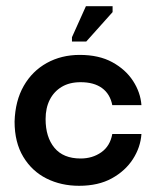

<svg xmlns="http://www.w3.org/2000/svg" viewBox="-20 -589 509 619"><path d="M235 10Q177 10 130 -13.5Q83 -37 55 -83.5Q27 -130 27 -197Q29 -264 56.5 -312Q84 -360 131 -386Q178 -412 237 -412Q299 -412 342 -388.5Q385 -365 409 -328Q433 -291 436 -250H342Q335 -286 309 -305Q283 -324 240 -324Q204 -324 179 -309Q154 -294 140.5 -267.5Q127 -241 127 -205Q127 -147 155.5 -112.5Q184 -78 240 -78Q278 -78 306.5 -98Q335 -118 342 -157H436Q433 -114 408.5 -76Q384 -38 340.5 -14Q297 10 235 10ZM258 -455H212V-469L257 -569H343V-550Z"/></svg>

Font: Darker Grotesque
Style: Bold
Weight: 700
Designer: Gabriel Lam
Foundry: TypeRant
Version: Version 1.000;gftools[0.9.28]